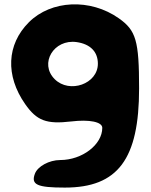

<svg xmlns="http://www.w3.org/2000/svg" viewBox="-20 -651 687 871"><path d="M111 -550C10 -449 4 -308 94 -179C147 -103 191 -87 303 -100C386 -110 444 -98 444 -71C444 5 353 75 253 75C203 75 150 104 138 138C120 187 149 200 274 200C515 200 611 71 611 -250C611 -467 597 -513 519 -568C390 -659 212 -651 111 -550ZM424 -362C424 -270 295 -225 228 -292C157 -363 224 -475 328 -460C390 -451 424 -416 424 -362Z"/></svg>

Font: Hussar Skorodowane
Style: Bold
Weight: 700
Foundry: Cannot Into Space Fonts
Version: Version 0.892